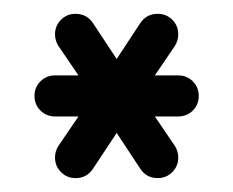

<svg xmlns="http://www.w3.org/2000/svg" viewBox="-20 -608 334 275"><path d="M88.2 -588.2Q104.1 -588.2 112.9 -575.3L147.1 -523.5L181.2 -575.3Q190 -588.2 205.9 -588.2Q218.2 -588.2 226.8 -579.7Q235.3 -571.2 235.3 -558.8Q235.3 -550 230.6 -542.4L201.8 -500H235.3Q247.6 -500 256.2 -491.5Q264.7 -482.9 264.7 -470.6Q264.7 -458.2 256.2 -449.7Q247.6 -441.2 235.3 -441.2H201.8L230.6 -398.8Q235.3 -391.2 235.3 -382.4Q235.3 -370 226.8 -361.5Q218.2 -352.9 205.9 -352.9Q190 -352.9 181.2 -365.9L147.1 -417.6L112.9 -365.9Q104.1 -352.9 88.2 -352.9Q75.9 -352.9 67.4 -361.5Q58.8 -370 58.8 -382.4Q58.8 -391.2 63.5 -398.8L92.4 -441.2H58.8Q46.5 -441.2 37.9 -449.7Q29.4 -458.2 29.4 -470.6Q29.4 -482.9 37.9 -491.5Q46.5 -500 58.8 -500H92.4L63.5 -542.4Q58.8 -550 58.8 -558.8Q58.8 -571.2 67.4 -579.7Q75.9 -588.2 88.2 -588.2Z"/></svg>

Font: OpenGost Type B TT
Style: Regular
Weight: 400
Version: Version 0.3